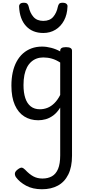

<svg xmlns="http://www.w3.org/2000/svg" viewBox="-20 -858 638 1397"><path d="M285 519Q218 519 170 493Q122 467 96 431Q87 417 88.5 403Q90 389 110 374Q129 360 139.5 362Q150 364 163 377Q194 410 223 425.5Q252 441 289 441Q329 441 358 424.5Q387 408 402.5 371Q418 334 418 272V-75Q395 -38 367.5 -18Q340 2 312.5 9.5Q285 17 258 17Q201 17 157 -10.5Q113 -38 88 -94Q63 -150 63 -235Q63 -287 72.5 -331Q82 -375 101 -410Q120 -445 147 -469Q174 -493 209 -506Q244 -519 286 -519Q318 -519 352.5 -510Q387 -501 418 -484V-489Q418 -502 428 -508.5Q438 -515 460 -515Q482 -515 493 -508.5Q504 -502 504 -489V275Q504 357 477 411.5Q450 466 401 492.5Q352 519 285 519ZM270 -63Q299 -63 325.5 -73.5Q352 -84 375.5 -107Q399 -130 418 -167V-403Q387 -423 357 -431.5Q327 -440 295 -440Q269 -440 247 -432Q225 -424 207 -408Q189 -392 176.5 -368Q164 -344 157.5 -312Q151 -280 151 -239Q151 -184 164 -144.5Q177 -105 203.5 -84Q230 -63 270 -63ZM295 -618Q216 -618 169.5 -668.5Q123 -719 119 -809Q118 -821 126 -829.5Q134 -838 153 -838Q172 -838 179 -830Q186 -822 189 -809Q198 -764 223.5 -735Q249 -706 295 -706Q342 -706 367 -735Q392 -764 401 -809Q404 -823 410.5 -830.5Q417 -838 436 -838Q455 -838 464 -829.5Q473 -821 471 -809Q469 -752 446 -709Q423 -666 384 -642Q345 -618 295 -618Z"/></svg>

Font: Playwrite ES Deco
Style: Regular
Weight: 400
Designer: Veronika Burian, José Scaglione
Foundry: TypeTogether
Version: Version 1.002